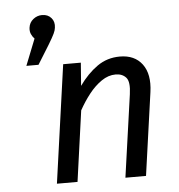

<svg xmlns="http://www.w3.org/2000/svg" viewBox="-53 -803 796 854"><g transform="rotate(-5 345.0 -376.5)"><path d="M166 -753.1Q192.1 -753.1 207.1 -735.6Q222.2 -718 218.2 -691.9Q217.2 -680.9 210.1 -665.9Q203.1 -650.9 183.2 -618L131.2 -534H77L123.8 -651.8Q114.8 -660.8 109.3 -673.3Q103.8 -685.8 105.8 -701.9Q108.8 -725 126.4 -739Q143.9 -753.1 166 -753.1ZM494.6 -539.1Q560.6 -539.1 594.1 -494.2Q627.6 -449.2 616.6 -370.2L564.5 0H472.5L524.5 -367.7Q532.5 -423.5 515.6 -442.4Q498.7 -461.3 468.9 -461.3Q436.1 -461.3 405.8 -440.4Q375.4 -419.5 349.5 -386.6Q323.6 -353.6 302.7 -315.6L258.7 0H166.7L240.7 -527.1H319.6L311.7 -424.2Q348.6 -476.2 393.2 -507.7Q437.7 -539.1 494.6 -539.1Z"/></g></svg>

Font: Fira Sans Variable
Style: Italic
Weight: 397
Italic angle: -8°
Designer: Carrois Corporate & Edenspiekermann AG
Foundry: Carrois Corporate GbR & Edenspiekermann AG
Version: Version 4.202